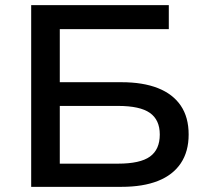

<svg xmlns="http://www.w3.org/2000/svg" viewBox="-20 -725 802 745"><path d="M101 0V-705H635V-612H212V-406H451Q535 -406 593 -383Q651 -360 681.5 -315Q712 -270 712 -203Q712 -137 681.5 -91.5Q651 -46 593 -23Q535 0 451 0ZM212 -90H438Q524 -90 562 -117.5Q600 -145 600 -203Q600 -260 561.5 -287Q523 -314 438 -314H212Z"/></svg>

Font: Nunito Sans 10pt SemiExpanded SemiBold
Style: Regular
Weight: 600
Width: 6
Designer: Vernon Adams
Foundry: Vernon Adams
Version: Version 3.101;gftools[0.9.27]